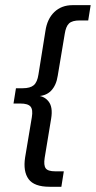

<svg xmlns="http://www.w3.org/2000/svg" viewBox="-20 -603 372 745"><path d="M172.6 121.7Q112.6 121.7 90.9 91.9Q69.2 62.1 77.4 8.1L103.5 -148Q108.5 -177.5 98.5 -189.4Q88.5 -201.3 58.9 -201.3H32.4L41.9 -260.6H67.8Q97.4 -260.6 111.1 -272.5Q124.8 -284.4 129.2 -314L156.3 -483.1Q163.1 -529.7 190.9 -556.4Q218.8 -583 261.4 -583H331.8L322.3 -523.7H289.4Q260.3 -523.7 247.9 -512.1Q235.5 -500.5 231.1 -471L204 -309Q198.4 -271.9 178.1 -250.8Q157.7 -229.7 121 -229.7V-231.7Q150.7 -231.7 168.3 -209.5Q186 -187.4 178.4 -142.4L153.3 9.7Q148.9 38.2 157.3 50Q165.6 61.8 194.8 61.8H227.6L218.1 121.7Z"/></svg>

Font: Rokkitt SemiBold
Style: Italic
Weight: 600
Italic angle: -9°
Designer: Vernon Adams
Foundry: Vernon Adams
Version: Version 3.103